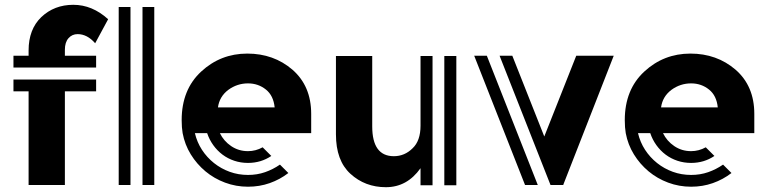

<svg xmlns="http://www.w3.org/2000/svg" viewBox="-20 -770 3196 799"><path d="M250 -538H380V-489H36V-538H99V-560Q99 -648 152 -699Q206 -750 285 -750Q364 -750 430 -690L376 -590Q343 -628 303 -628Q280 -628 265 -611Q250 -594 250 -563ZM36 -439H380V-390H250V0H99V-390H36Z M573 -741H622V0H573ZM474 0V-741H523V0Z M1275 -216H895Q911 -183 942 -162Q973 -141 1012 -141Q1044 -141 1073 -157L1109 -121Q1066 -92 1012 -92Q982 -92 955 -101Q928 -110 906 -126.5Q884 -143 867.5 -166Q851 -189 842 -216H791Q800 -178 820.5 -146.5Q841 -115 870.5 -91.5Q900 -68 936 -55Q972 -42 1012 -42Q1050 -42 1083 -53.5Q1116 -65 1145 -85L1180 -50Q1145 -23 1102.5 -8Q1060 7 1012 7Q962 7 916.5 -10Q871 -27 835 -57Q799 -87 774 -127.5Q749 -168 740 -216Q736 -239 736 -270Q736 -397 817 -472Q898 -547 1009 -547Q1119 -547 1197 -480Q1275 -412 1275 -296ZM1123 -323Q1118 -372 1087 -397Q1055 -423 1012 -423Q967 -423 930 -396Q893 -368 887 -323Z M1879 -537V1H1829V-537ZM1780 -537V1H1730V-70Q1674 9 1586 9Q1499 9 1438 -47Q1378 -102 1378 -211V-537H1529V-244Q1529 -120 1619 -120Q1664 -120 1697 -153Q1730 -184 1730 -247V-537Z M2534 -538 2324 -1 2325 0H2271L2059 -538H2112L2245 -202L2378 -538ZM1953 -538H2006L2218 0H2165L1953 -539Z M3119 -216H2739Q2755 -183 2786 -162Q2817 -141 2856 -141Q2888 -141 2917 -157L2953 -121Q2910 -92 2856 -92Q2826 -92 2799 -101Q2772 -110 2750 -126.5Q2728 -143 2711.5 -166Q2695 -189 2686 -216H2635Q2644 -178 2664.5 -146.5Q2685 -115 2714.5 -91.5Q2744 -68 2780 -55Q2816 -42 2856 -42Q2894 -42 2927 -53.5Q2960 -65 2989 -85L3024 -50Q2989 -23 2946.5 -8Q2904 7 2856 7Q2806 7 2760.5 -10Q2715 -27 2679 -57Q2643 -87 2618 -127.5Q2593 -168 2584 -216Q2580 -239 2580 -270Q2580 -397 2661 -472Q2742 -547 2853 -547Q2963 -547 3041 -480Q3119 -412 3119 -296ZM2967 -323Q2962 -372 2931 -397Q2899 -423 2856 -423Q2811 -423 2774 -396Q2737 -368 2731 -323Z"/></svg>

Font: Balans
Style: Regular
Weight: 400
Designer: Thomas Breure
Foundry: Thomas Breure
Version: Version 2.001